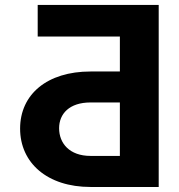

<svg xmlns="http://www.w3.org/2000/svg" viewBox="-20 -744 711 764"><path d="M611.5 0V-724.4H130V-598.7H457V-459.5H340.2C168 -459.5 60 -369 60 -232.2C60 -95.9 168 0 340.2 0ZM457 -123.6H340.2C256.4 -123.6 215.2 -174 215.2 -233.7C215.2 -291.5 256.4 -336.3 340.2 -336.3H457Z"/></svg>

Font: Karasuma Gothic
Style: Bold
Weight: 700
Designer: Rasmus Andersson / Ryoko Nishizuka
Foundry: Genbu
Version: Version 1.00